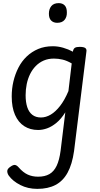

<svg xmlns="http://www.w3.org/2000/svg" viewBox="-20 -815 638 1229"><path d="M219 394Q158 394 109.5 369Q61 344 36 309Q26 294 26.5 279.5Q27 265 47 252Q65 239 76.5 241Q88 243 100 257Q128 289 157.5 302.5Q187 316 224 316Q267 316 296 299.5Q325 283 342.5 246.5Q360 210 368 149L398 -96Q371 -53 341 -28.5Q311 -4 281.5 6.5Q252 17 224 17Q173 17 135 -7.5Q97 -32 76 -80Q55 -128 55 -198Q55 -248 66 -294.5Q77 -341 98 -382Q119 -423 151 -453.5Q183 -484 224.5 -501.5Q266 -519 318 -519Q351 -519 384 -509.5Q417 -500 447 -484V-487Q450 -503 459.5 -509Q469 -515 490 -515Q516 -515 526 -507.5Q536 -500 533 -484L454 152Q442 237 412.5 290.5Q383 344 335 369Q287 394 219 394ZM242 -63Q274 -63 305 -81.5Q336 -100 365 -137.5Q394 -175 418 -232L439 -409Q408 -427 380.5 -433.5Q353 -440 325 -440Q289 -440 260 -427.5Q231 -415 209 -392.5Q187 -370 172.5 -340.5Q158 -311 151 -276.5Q144 -242 144 -205Q144 -161 154.5 -129Q165 -97 187 -80Q209 -63 242 -63ZM346 -669Q322 -669 307.5 -683.5Q293 -698 293 -727Q293 -757 308.5 -776Q324 -795 356 -795Q380 -795 394 -780.5Q408 -766 408 -736Q409 -707 393.5 -688Q378 -669 346 -669Z"/></svg>

Font: Playwrite GB J
Style: Italic
Weight: 400
Italic angle: -7.01216°
Designer: Veronika Burian, José Scaglione
Foundry: TypeTogether
Version: Version 1.002